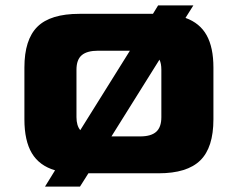

<svg xmlns="http://www.w3.org/2000/svg" viewBox="-20 -639 877 708"><path d="M767 -390V-199Q767 -95 718.5 -47.5Q670 0 565 0H306L275 49H146L183 -11Q125 -28 97.5 -74Q70 -120 70 -199V-390Q70 -493 118 -540.5Q166 -588 273 -588H544L563 -619H693L664 -573Q717 -554 742 -509Q767 -464 767 -390ZM276 -159 459 -452H342Q301 -452 281.5 -435.5Q262 -419 262 -382V-207Q262 -176 276 -159ZM575 -382Q575 -405 568 -419L391 -136H497Q537 -136 556 -153Q575 -170 575 -207Z"/></svg>

Font: Gold Bold
Style: Regular
Weight: 400
Designer: jaiki
Version: Version 1.000